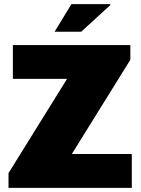

<svg xmlns="http://www.w3.org/2000/svg" viewBox="-20 -905 681 925"><path d="M21 0V-71L303 -525H42V-688H608V-617L326 -163H615V0ZM243 -752 324 -885H511L512 -881L371 -752Z"/></svg>

Font: Archivo SemiCondensed Black
Style: Regular
Weight: 900
Width: 4
Designer: Hector Gatti
Foundry: Omnibus-Type
Version: Version 2.001